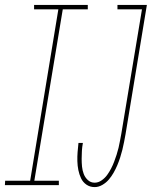

<svg xmlns="http://www.w3.org/2000/svg" viewBox="-70 -755 619 783"><path d="M-50 0 -49 -18H53L168 -717H69V-735H288V-717H186L70 -18H170V0ZM316 8Q297 8 282.5 -2Q268 -12 260.5 -28Q253 -44 249.5 -61.5Q246 -79 245.5 -98Q245 -117 246.5 -135.5Q248 -154 250 -172H268Q265 -156 264 -140Q263 -124 263 -107.5Q263 -91 264.5 -75.5Q266 -60 271.5 -45.5Q277 -31 288.5 -20.5Q300 -10 316 -10Q331 -10 344.5 -19.5Q358 -29 367 -41.5Q376 -54 383 -67.5Q390 -81 395.5 -95.5Q401 -110 405.5 -124Q410 -138 413.5 -152.5Q417 -167 419.5 -181.5Q422 -196 425 -211L509 -717H409V-735H529L442 -208Q439 -192 436 -176Q433 -160 429 -144Q425 -128 420 -112.5Q415 -97 408.5 -81.5Q402 -66 393.5 -51Q385 -36 374 -23Q363 -10 347.5 -1Q332 8 316 8Z"/></svg>

Font: Iosevka Slab Thin
Style: Italic
Weight: 100
Italic angle: -9°
Monospace: yes
Designer: Belleve Invis
Foundry: Belleve Invis
Version: Version 11.1.1; ttfautohint (v1.8.3)